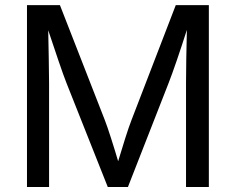

<svg xmlns="http://www.w3.org/2000/svg" viewBox="-20 -748 943 768"><path d="M87.9 0V-727.5H219.7L398.9 -268.6Q409.2 -242.2 424.3 -194.8Q439.5 -147.5 452.6 -103Q465.3 -146 480.5 -193.6Q495.6 -241.2 506.3 -268.6L683.1 -727.5H815.4V0H724.1V-415.5Q724.1 -455.6 725.1 -513.7Q726.1 -571.8 727.5 -628.4Q707.5 -565.9 687.3 -506.8Q667 -447.8 654.3 -415.5L491.7 0H411.1L246.1 -415.5Q233.9 -446.3 214.1 -504.6Q194.3 -563 172.9 -627Q173.8 -575.2 175 -516.4Q176.3 -457.5 176.3 -415.5V0Z"/></svg>

Font: Inter
Style: Regular
Weight: 400
Designer: Rasmus Andersson
Foundry: rsms
Version: Version 4.001;git-9221beed3